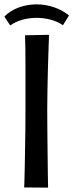

<svg xmlns="http://www.w3.org/2000/svg" viewBox="-51 -862 337 882"><path d="M64 -700 174 -702Q174 -702 173.5 -680.5Q173 -659 171.5 -622.5Q170 -586 169 -541Q168 -496 167 -448.5Q166 -401 166 -357Q166 -314 166.5 -265Q167 -216 167.5 -169Q168 -122 168.5 -83.5Q169 -45 169.5 -22.5Q170 0 170 0L60 -1Q60 -1 61 -23.5Q62 -46 62.5 -84Q63 -122 64 -168.5Q65 -215 65.5 -264Q66 -313 66 -355Q66 -402 66 -453.5Q66 -505 66 -553.5Q66 -602 65.5 -640.5Q65 -679 64 -700ZM-4 -745 -31 -786Q-3 -814 36 -828Q75 -842 117 -842Q157 -842 196 -829Q235 -816 266 -791L238 -746Q212 -764 180.5 -772Q149 -780 117 -780Q84 -780 52.5 -771.5Q21 -763 -4 -745Z"/></svg>

Font: Truculenta SemiBold
Style: Regular
Weight: 600
Version: Version 1.002